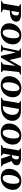

<svg xmlns="http://www.w3.org/2000/svg" viewBox="2346 -2988 621 5414"><g transform="rotate(90 2657.0 -280.5)"><path d="M-30 0 -27 -16 49 -58 126 -502 66 -544 69 -560H348Q459 -560 510 -526Q561 -492 561 -428Q561 -378 530.5 -337.5Q500 -297 436 -272.5Q372 -248 273 -248H248L215 -58L293 -16L290 0ZM293 -505 256 -294H264Q328 -294 357.5 -332Q387 -370 387 -428Q387 -464 366.5 -484.5Q346 -505 307 -505Z M861 10Q783 10 725.5 -19.5Q668 -49 637 -103Q606 -157 606 -230Q606 -294 629.5 -355Q653 -416 697.5 -465Q742 -514 805 -542.5Q868 -571 946 -571Q1024 -571 1081 -541.5Q1138 -512 1169.5 -458Q1201 -404 1201 -331Q1201 -266 1177.5 -205.5Q1154 -145 1109.5 -96Q1065 -47 1002 -18.5Q939 10 861 10ZM866 -45Q904 -45 934.5 -70Q965 -95 986 -138.5Q1007 -182 1018 -237Q1029 -292 1029 -352Q1029 -397 1022.5 -434.5Q1016 -472 997 -494Q978 -516 943 -516Q907 -516 877 -490.5Q847 -465 825.5 -421.5Q804 -378 792 -322.5Q780 -267 780 -208Q780 -163 786.5 -126Q793 -89 811.5 -67Q830 -45 866 -45Z M1211 0 1214 -16 1289 -59 1383 -505 1319 -544 1322 -560H1566L1641 -234L1822 -560H2057L2055 -544L1981 -505L1931 -59L1985 -16L1982 0H1693L1696 -16L1766 -58L1806 -407L1573 4H1525L1428 -419L1355 -58L1418 -16L1415 0Z M2352 10Q2274 10 2216.5 -19.5Q2159 -49 2128 -103Q2097 -157 2097 -230Q2097 -294 2120.5 -355Q2144 -416 2188.5 -465Q2233 -514 2296 -542.5Q2359 -571 2437 -571Q2515 -571 2572 -541.5Q2629 -512 2660.5 -458Q2692 -404 2692 -331Q2692 -266 2668.5 -205.5Q2645 -145 2600.5 -96Q2556 -47 2493 -18.5Q2430 10 2352 10ZM2357 -45Q2395 -45 2425.5 -70Q2456 -95 2477 -138.5Q2498 -182 2509 -237Q2520 -292 2520 -352Q2520 -397 2513.5 -434.5Q2507 -472 2488 -494Q2469 -516 2434 -516Q2398 -516 2368 -490.5Q2338 -465 2316.5 -421.5Q2295 -378 2283 -322.5Q2271 -267 2271 -208Q2271 -163 2277.5 -126Q2284 -89 2302.5 -67Q2321 -45 2357 -45Z M2702 0 2705 -16 2778 -58 2855 -502 2798 -544 2801 -560H3067Q3207 -560 3282 -494Q3357 -428 3357 -319Q3357 -247 3328.5 -188.5Q3300 -130 3249.5 -87.5Q3199 -45 3132.5 -22.5Q3066 0 2990 0ZM3024 -505H3022L2943 -51H2981Q3038 -51 3085 -86Q3132 -121 3160 -183.5Q3188 -246 3188 -329Q3188 -411 3144 -458Q3100 -505 3024 -505Z M3687 10Q3609 10 3551.5 -19.5Q3494 -49 3463 -103Q3432 -157 3432 -230Q3432 -294 3455.5 -355Q3479 -416 3523.5 -465Q3568 -514 3631 -542.5Q3694 -571 3772 -571Q3850 -571 3907 -541.5Q3964 -512 3995.5 -458Q4027 -404 4027 -331Q4027 -266 4003.5 -205.5Q3980 -145 3935.5 -96Q3891 -47 3828 -18.5Q3765 10 3687 10ZM3692 -45Q3730 -45 3760.5 -70Q3791 -95 3812 -138.5Q3833 -182 3844 -237Q3855 -292 3855 -352Q3855 -397 3848.5 -434.5Q3842 -472 3823 -494Q3804 -516 3769 -516Q3733 -516 3703 -490.5Q3673 -465 3651.5 -421.5Q3630 -378 3618 -322.5Q3606 -267 3606 -208Q3606 -163 3612.5 -126Q3619 -89 3637.5 -67Q3656 -45 3692 -45Z M4037 0 4039 -16 4115 -58 4192 -502 4132 -544 4135 -560H4409Q4505 -560 4557.5 -527.5Q4610 -495 4610 -434Q4610 -387 4578.5 -352.5Q4547 -318 4492 -296L4587 -59L4642 -16L4640 0H4425L4337 -258H4315L4280 -58L4340 -16L4338 0ZM4372 -505H4357L4323 -304H4344Q4392 -304 4418.5 -341Q4445 -378 4445 -430Q4445 -505 4372 -505Z M4964 10Q4886 10 4828.5 -19.5Q4771 -49 4740 -103Q4709 -157 4709 -230Q4709 -294 4732.5 -355Q4756 -416 4800.5 -465Q4845 -514 4908 -542.5Q4971 -571 5049 -571Q5127 -571 5184 -541.5Q5241 -512 5272.5 -458Q5304 -404 5304 -331Q5304 -266 5280.5 -205.5Q5257 -145 5212.5 -96Q5168 -47 5105 -18.5Q5042 10 4964 10ZM4969 -45Q5007 -45 5037.5 -70Q5068 -95 5089 -138.5Q5110 -182 5121 -237Q5132 -292 5132 -352Q5132 -397 5125.5 -434.5Q5119 -472 5100 -494Q5081 -516 5046 -516Q5010 -516 4980 -490.5Q4950 -465 4928.5 -421.5Q4907 -378 4895 -322.5Q4883 -267 4883 -208Q4883 -163 4889.5 -126Q4896 -89 4914.5 -67Q4933 -45 4969 -45Z"/></g></svg>

Font: Spectral SC ExtraBold
Style: Italic
Weight: 800
Italic angle: -10°
Designer: Jean-Baptiste Levee
Foundry: Production Type
Version: Version 2.001